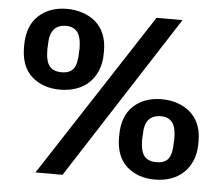

<svg xmlns="http://www.w3.org/2000/svg" viewBox="-53 -809 1004 869"><g transform="rotate(5 449.5 -375.0)"><path d="M38 -560V-569Q38 -657 88 -703.5Q138 -750 217 -750Q256 -750 289.5 -738.5Q323 -727 347.5 -706Q372 -685 386 -652Q400 -619 400 -576V-563Q400 -520 386 -486Q372 -452 347.5 -429Q323 -406 289.5 -394.5Q256 -383 217 -383Q138 -383 88 -428Q38 -473 38 -560ZM288 -561 289 -574Q289 -627 271.5 -650Q254 -673 220 -673Q183 -673 164 -650.5Q145 -628 145 -578L144 -561Q144 -507 161.5 -484.5Q179 -462 217 -462Q255 -462 271.5 -484.5Q288 -507 288 -561ZM624 -745H742L262 0H139ZM502 -191V-200Q502 -288 551.5 -334Q601 -380 680 -380Q719 -380 752 -368.5Q785 -357 809.5 -336Q834 -315 848 -282.5Q862 -250 862 -207V-194Q862 -151 848 -117.5Q834 -84 809.5 -61Q785 -38 752 -26.5Q719 -15 680 -15Q601 -15 551.5 -60Q502 -105 502 -191ZM751 -192 752 -205Q752 -258 734.5 -280.5Q717 -303 683 -303Q646 -303 627 -281Q608 -259 608 -209L607 -192Q607 -138 624.5 -116Q642 -94 680 -94Q718 -94 734.5 -116Q751 -138 751 -192Z"/></g></svg>

Font: SpoqaHanSans-Bold
Style: Regular
Weight: 700
Designer: [Spoqa Han Sans] Dong-huui Kim \uAE40 \uB3D9 \uD718   [Noto Sans] Ryoko NISHIZUKA \u897F \u585A \u6DBC \u5B50  (kana & i
Foundry: Spoqa (http://www.spoqa-han-sans.com)
Version: Version 2.000